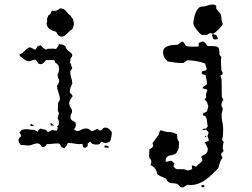

<svg xmlns="http://www.w3.org/2000/svg" viewBox="-20 -655 1114 850"><path d="M241 -462Q244 -459 248 -458.5Q252 -458 256 -458L269 -451Q271 -442 276 -436.5Q281 -431 286.5 -427Q292 -423 296 -419.5Q300 -416 300 -412Q300 -404 292 -396Q292 -391 291.5 -386.5Q291 -382 290 -377L295 -369V-366L300 -353L291 -338Q291 -323 295.5 -310.5Q300 -298 300 -284Q296 -276 292.5 -268Q289 -260 289 -251Q289 -243 295 -239Q301 -235 301 -227Q295 -221 291.5 -214Q288 -207 286 -199L289 -185Q293 -180 296 -174.5Q299 -169 299 -163Q299 -156 295.5 -151Q292 -146 292 -139L293 -128Q297 -123 303 -119.5Q309 -116 314 -113Q316 -107 316 -104Q316 -91 307 -82L320 -75Q331 -75 340 -80.5Q349 -86 360 -86Q367 -86 370 -85Q373 -84 375.5 -82Q378 -80 380 -78Q382 -76 387 -74Q393 -76 399 -78.5Q405 -81 410 -85L422 -77Q429 -77 433.5 -83.5Q438 -90 446 -90Q456 -90 463 -83.5Q470 -77 475 -70Q475 -53 470.5 -37.5Q466 -22 445 -22Q443 -22 438 -24Q433 -26 431 -27Q426 -25 424.5 -22.5Q423 -20 421.5 -18.5Q420 -17 417 -16Q414 -15 406 -15Q398 -15 391 -17.5Q384 -20 380 -28Q371 -23 369.5 -21.5Q368 -20 368 -8L357 0L348 -3L345 -18L334 -17Q321 -17 308.5 -19.5Q296 -22 283 -22Q280 -22 278.5 -18.5Q277 -15 277 -13L264 2L252 -4Q249 -9 246.5 -14.5Q244 -20 237 -20Q224 -20 212 -18.5Q200 -17 187 -17Q182 -4 170 -4Q164 -4 160 -12Q156 -20 145 -20Q134 -20 125 -15.5Q116 -11 105 -11Q97 -11 88.5 -12.5Q80 -14 72 -13Q68 -18 65 -23Q62 -28 62 -34Q62 -40 65.5 -44.5Q69 -49 74 -52Q72 -62 66 -68L76 -80Q81 -81 84.5 -82Q88 -83 93 -83Q103 -83 113 -81.5Q123 -80 133 -80L146 -72Q149 -76 152 -80Q155 -84 160 -86Q171 -82 177.5 -81.5Q184 -81 192 -70L212 -80Q219 -77 226 -77H232L236 -90L233 -95Q241 -101 241 -112Q241 -122 235 -130L241 -154L236 -165Q237 -174 236.5 -183Q236 -192 238 -201Q240 -204 242.5 -208Q245 -212 245 -216Q245 -229 239 -245Q233 -261 232 -275Q242 -286 242 -301Q235 -311 235 -326Q241 -333 241 -347Q241 -359 240 -362Q239 -365 231 -374Q225 -375 224 -380.5Q223 -386 219 -389H183Q179 -382 172.5 -376.5Q166 -371 158 -371Q151 -371 146.5 -378.5Q142 -386 137 -391Q129 -391 122 -387.5Q115 -384 107 -384Q98 -384 83.5 -394.5Q69 -405 65 -413Q79 -418 88.5 -429Q98 -440 112 -446Q118 -444 124 -440.5Q130 -437 136 -435Q142 -440 146 -450L159 -455Q164 -450 170 -444.5Q176 -439 183 -435L191 -439Q200 -439 209.5 -439.5Q219 -440 228 -438Q232 -443 236.5 -449Q241 -455 241 -462ZM245 -618Q255 -618 261 -615Q267 -612 271.5 -607Q276 -602 280.5 -596.5Q285 -591 292 -586Q294 -582 297 -578Q300 -574 303 -571Q303 -566 305 -561.5Q307 -557 307 -552Q307 -540 300 -526Q294 -523 288.5 -517.5Q283 -512 277.5 -506.5Q272 -501 266.5 -497Q261 -493 254 -493Q243 -493 238 -499Q233 -505 229 -514Q214 -518 201.5 -525.5Q189 -533 186 -550Q190 -559 188 -571Q190 -577 192.5 -583Q195 -589 202 -592L210 -608Q213 -607 220 -607Q236 -607 245 -618ZM443 -2V-11Q448 -11 454.5 -9.5Q461 -8 462 -2L456 -1ZM116 -97 114 -105 119 -106 130 -99V-97ZM205 -100 203 -108 208 -109 220 -99H216ZM785 -471Q790 -471 792.5 -468Q795 -465 797.5 -461Q800 -457 802 -454Q804 -451 809 -450Q820 -448 832 -448.5Q844 -449 855 -449H859L860 -465L875 -471Q884 -471 889 -464.5Q894 -458 899 -451H921Q944 -451 948 -442Q952 -433 952 -412L960 -402Q958 -392 958 -385Q958 -375 959 -365Q960 -355 960 -345L966 -333L965 -326L956 -321Q956 -316 958.5 -311Q961 -306 961 -301L962 -226L969 -213L962 -202L960 -188L966 -175Q966 -167 963.5 -160.5Q961 -154 961 -146Q961 -129 964.5 -113.5Q968 -98 968 -81Q968 -69 967 -57Q966 -45 963 -34L971 -26Q967 -19 967 -12Q967 -5 966 3L970 13L959 26Q959 31 961 35Q963 39 965 43Q957 54 953 66Q949 78 946 90Q932 104 917 118.5Q902 133 885.5 144Q869 155 850 160.5Q831 166 809 163L791 175Q779 175 774 168Q769 161 763 159Q757 157 750.5 156.5Q744 156 738 155.5Q732 155 726 151Q719 146 717 140Q715 134 705 131Q697 128 689.5 124.5Q682 121 676 115Q671 86 646 76Q650 68 650 62Q650 54 645 49Q640 44 640 34Q640 27 640.5 20Q641 13 642 6Q647 3 652 -0.5Q657 -4 659 -10L655 -22Q663 -30 669 -40Q675 -50 683 -58Q684 -64 685.5 -69.5Q687 -75 692 -79Q709 -71 728 -70.5Q747 -70 764 -60V-55Q764 -47 766 -39.5Q768 -32 773 -26Q773 -3 768.5 8.5Q764 20 757.5 25Q751 30 743 31Q735 32 728.5 34Q722 36 717.5 41.5Q713 47 713 61Q720 61 726 59Q732 57 739 57L752 68L748 81Q756 94 766 94Q776 94 790 94Q801 94 810 100Q823 98 831 93L829 79L834 77L848 83L876 57Q876 48 871 40Q872 36 876.5 34Q881 32 886.5 29Q892 26 896 20Q900 14 900 2L886 -26Q891 -27 895 -28Q899 -29 904 -31Q904 -43 898 -52Q899 -56 901 -59.5Q903 -63 903 -67V-69L893 -81L882 -79L875 -81Q879 -84 883.5 -85Q888 -86 893 -86L900 -96Q898 -101 897.5 -109Q897 -117 895.5 -125Q894 -133 890.5 -138.5Q887 -144 879 -144L878 -146Q878 -154 884.5 -156Q891 -158 896 -162Q897 -165 899.5 -173Q902 -181 902 -183Q902 -188 899.5 -193Q897 -198 897 -203L886 -214L893 -224Q892 -227 892 -232Q892 -238 894 -244.5Q896 -251 898 -256Q894 -260 888 -261Q882 -262 877 -264Q877 -269 880 -271Q883 -273 886.5 -275Q890 -277 893 -279.5Q896 -282 896 -288Q896 -296 893.5 -304.5Q891 -313 891 -321Q887 -324 880 -325Q873 -326 873 -332Q873 -335 875 -339Q880 -342 886.5 -342Q893 -342 895 -350L888 -374Q849 -388 810 -388Q805 -388 800 -382Q795 -376 787 -376Q771 -376 755 -378Q739 -380 723 -383Q702 -399 702 -425Q702 -436 709 -442.5Q716 -449 726 -452Q736 -455 747.5 -456Q759 -457 767 -457ZM922 -635Q932 -635 938 -628Q937 -626 937 -621Q937 -616 940.5 -612Q944 -608 948.5 -603.5Q953 -599 956.5 -593Q960 -587 960 -578Q960 -564 966 -549Q966 -546 960.5 -539Q955 -532 948 -525Q941 -518 933.5 -512Q926 -506 923 -505Q921 -506 918 -507Q915 -508 912 -508Q906 -508 901.5 -504Q897 -500 891 -500H874Q870 -502 863.5 -508.5Q857 -515 851 -522.5Q845 -530 840.5 -538Q836 -546 836 -551Q836 -559 838.5 -572Q841 -585 845.5 -597Q850 -609 857.5 -617.5Q865 -626 876 -626Q888 -626 899 -630.5Q910 -635 922 -635ZM918 -501 924 -504 936 -500Q940 -495 942 -491.5Q944 -488 944 -482L932 -480L924 -483ZM869 168 879 163 885 167 884 173 876 174ZM887 -47 888 -53 893 -52Q893 -49 891 -48.5Q889 -48 887 -47Z"/></svg>

Font: ErikasBuero
Style: Regular
Weight: 400
Designer: Peter Wiegel
Foundry: Peter Wiegel
Version: Version 1.006